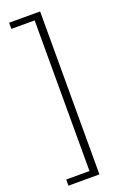

<svg xmlns="http://www.w3.org/2000/svg" viewBox="-179 -895 673 1054"><g transform="rotate(-20 157.5 -368.0)"><path d="M26 72H162V-808H26V-844H207V108H26Z"/></g></svg>

Font: SpoqaHanSansJP-Light
Style: Regular
Weight: 300
Designer: [Source Han Sans]
Ryoko NISHIZUKA  (kana & ideographs); Paul D. Hunt (Latin, Greek & Cyrillic); Wenlong ZHANG  (bopomofo
Foundry: Spoqa (http://bi.spoqa.com)
Version: Version 1.002.20150607